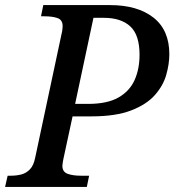

<svg xmlns="http://www.w3.org/2000/svg" viewBox="-41 -734 689 754"><path d="M-21 0 -11 -44H2Q24 -44 43 -49Q62 -54 76.5 -69Q91 -84 97 -114L201 -602Q203 -609 204 -618Q205 -627 205 -631Q205 -656 185 -663Q165 -670 133 -670H120L129 -714H391Q499 -714 561.5 -665Q624 -616 624 -521Q624 -483 612 -440.5Q600 -398 567.5 -361Q535 -324 474.5 -300.5Q414 -277 318 -277H244L208 -110Q207 -104 205.5 -96Q204 -88 204 -83Q204 -59 224.5 -51.5Q245 -44 276 -44H309L300 0ZM305 -326Q380 -326 424 -351Q468 -376 487.5 -419.5Q507 -463 507 -519Q507 -597 470.5 -630.5Q434 -664 367 -664H326L254 -326Z"/></svg>

Font: ET Text
Style: Italic
Weight: 470
Italic angle: -12°
Designer: Monotype Design Team
Foundry: Monotype Imaging Inc.
Version: Version 2.009